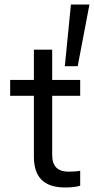

<svg xmlns="http://www.w3.org/2000/svg" viewBox="-20 -824 416 850"><path d="M269 6Q199 6 164.5 -27.5Q130 -61 130 -132V-400H25V-470H130V-604H211V-470H335V-400H211V-138Q211 -101 229 -82.5Q247 -64 284 -64Q296 -64 311 -65Q326 -66 335 -68V-2Q324 2 305.5 4Q287 6 269 6ZM267 -531 294 -804H376L324 -531Z"/></svg>

Font: Gantari
Style: Regular
Weight: 400
Designer: Anugrah Pasau
Foundry: Lafontype
Version: Version 1.000; ttfautohint (v1.8.3)